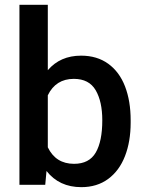

<svg xmlns="http://www.w3.org/2000/svg" viewBox="-20 -770 603 800"><path d="M524.4 -258.8Q524.4 -180.2 500.7 -119.4Q477.1 -58.6 430.7 -24.4Q384.3 9.8 318.8 9.8Q226.6 9.8 173.8 -57.6L168.5 0H61V-750H179.2V-477.5Q231 -538.1 317.9 -538.1Q384.3 -538.1 430.9 -504.4Q477.5 -470.7 501 -409.9Q524.4 -349.1 524.4 -269ZM179.2 -373V-156.2Q212.4 -87.4 288.6 -87.4Q351.6 -87.4 378.9 -134.3Q406.2 -181.2 406.2 -269Q406.2 -346.7 378.7 -394Q351.1 -441.4 287.6 -441.4Q212.4 -441.4 179.2 -373Z"/></svg>

Font: Mardoto Medium
Style: Regular
Weight: 500
Designer: Christian Robertson, Vahan Hovhannisyan
Foundry: Google
Version: Version 1.000